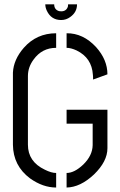

<svg xmlns="http://www.w3.org/2000/svg" viewBox="-20 -838 541 863"><path d="M183.6 -818.4H223.6Q223.6 -794.9 245.1 -788.1Q251 -787.1 254.9 -787.1Q278.3 -787.1 285.2 -808.6Q286.1 -814.5 286.1 -818.4H326.2Q326.2 -783.2 295.9 -761.7Q277.3 -748 254.9 -748Q210 -748 190.4 -790Q183.6 -804.7 183.6 -818.4ZM38.1 -187.5V-511.7Q41 -570.3 86.9 -623Q144.5 -688.5 232.4 -688.5V-623Q168.9 -623 130.9 -570.3Q105.5 -536.1 105.5 -496.1V-187.5Q105.5 -111.3 181.6 -75.2Q210.9 -60.5 232.4 -60.5V4.9Q172.9 4.9 115.2 -36.1Q39.1 -92.8 38.1 -187.5ZM279.3 4.9V-60.5Q314.5 -60.5 354.5 -98.6Q395.5 -138.7 396.5 -185.5V-282.2H279.3V-344.7H462.9V-171.9Q462.9 -112.3 402.3 -53.7Q340.8 3.9 279.3 4.9ZM279.3 -623V-688.5Q353.5 -689.5 412.1 -626Q462.9 -569.3 462.9 -503.9L398.4 -480.5Q398.4 -497.1 397.5 -502Q392.6 -578.1 324.2 -611.3Q298.8 -623 279.3 -623Z"/></svg>

Font: Post No Bills Jaffna Medium
Style: Regular
Weight: 500
Designer: Kosala Senevirathne, Siva Puranthara, Lasantha Premarathna, Tharique Azeez
Foundry: Mooniak
Version: Version 1.220 ; ttfautohint (v1.6)